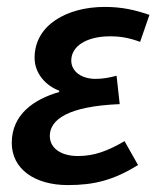

<svg xmlns="http://www.w3.org/2000/svg" viewBox="-20 -523 454 555"><path d="M176 12C252 12 308 -2 379 -46L340 -115C290 -86 252 -72 205 -72C156 -72 124 -95 124 -130C124 -178 178 -216 326 -222L317 -304C294 -298 276 -295 256 -295C216 -295 186 -316 186 -348C186 -390 231 -418 298 -418C328 -418 352 -414 385 -402L412 -480C371 -494 333 -503 283 -503C174 -503 80 -451 80 -356C80 -310 113 -275 151 -261V-257C78 -236 14 -192 14 -110C14 -34 81 12 176 12Z"/></svg>

Font: Source Sans Pro Semibold
Style: Italic
Weight: 600
Italic angle: -11°
Designer: Paul D. Hunt
Foundry: Adobe Systems Incorporated
Version: Version 3.006;hotconv 1.0.111;makeotfexe 2.5.65597